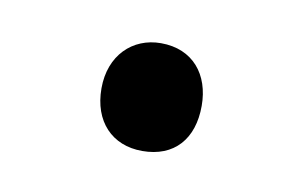

<svg xmlns="http://www.w3.org/2000/svg" viewBox="-31 -691 303 200"><g transform="rotate(10 120.5 -591.0)"><path d="M74 -591C74 -556 95 -534 127 -534C161 -534 180 -556 180 -591C180 -624 161 -648 127 -648C97 -648 74 -626 74 -591Z"/></g></svg>

Font: Noto Sans ExtraCondensed
Style: Italic
Weight: 400
Width: 2
Italic angle: -12°
Designer: Monotype Design Team
Foundry: Monotype Imaging Inc.
Version: Version 2.013